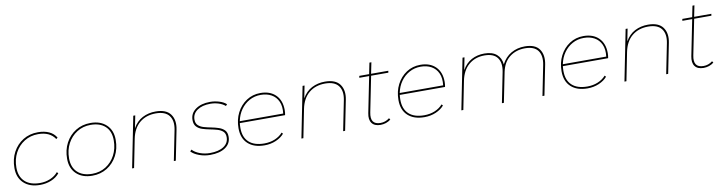

<svg xmlns="http://www.w3.org/2000/svg" viewBox="-23 -1274 7250 1921"><g transform="rotate(-10 3601.5 -313.5)"><path d="M274 3Q169 3 109 -53.5Q49 -110 49 -207Q49 -298 87 -368.5Q125 -439 191 -479.5Q257 -520 342 -520Q407 -520 454.5 -498Q502 -476 527 -433L512 -421Q460 -501 341 -501Q262 -501 200.5 -462.5Q139 -424 104 -358Q69 -292 69 -208Q69 -117 123 -66.5Q177 -16 277 -16Q333 -16 381 -36.5Q429 -57 460 -94L472 -80Q440 -40 387 -18.5Q334 3 274 3Z M804 3Q703 3 643.5 -53.5Q584 -110 584 -207Q584 -297 621.5 -367.5Q659 -438 725 -479Q791 -520 876 -520Q977 -520 1036.5 -463.5Q1096 -407 1096 -310Q1096 -220 1058.5 -149.5Q1021 -79 955 -38Q889 3 804 3ZM807 -16Q885 -16 945.5 -54Q1006 -92 1041 -158.5Q1076 -225 1076 -309Q1076 -401 1022.5 -451Q969 -501 873 -501Q796 -501 735 -462.5Q674 -424 639 -358Q604 -292 604 -208Q604 -117 657.5 -66.5Q711 -16 807 -16Z M1538 -520Q1645 -520 1688.5 -460Q1732 -400 1713 -305L1652 0H1632L1693 -305Q1711 -396 1671.5 -448.5Q1632 -501 1536 -501Q1438 -501 1372 -446.5Q1306 -392 1285 -287L1228 0H1208L1311 -517H1331L1306 -391Q1344 -458 1404 -489Q1464 -520 1538 -520Z M2002 3Q1944 3 1891 -16.5Q1838 -36 1810 -66L1825 -82Q1854 -51 1902 -33.5Q1950 -16 2003 -16Q2092 -16 2143 -50Q2194 -84 2194 -144Q2194 -182 2172 -202Q2150 -222 2115 -232Q2080 -242 2040.5 -249.5Q2001 -257 1966 -268.5Q1931 -280 1909 -304Q1887 -328 1887 -371Q1887 -439 1943.5 -479.5Q2000 -520 2091 -520Q2138 -520 2183.5 -506Q2229 -492 2255 -467L2241 -452Q2213 -476 2173 -488.5Q2133 -501 2090 -501Q2007 -501 1957 -466Q1907 -431 1907 -372Q1907 -334 1929 -313.5Q1951 -293 1986 -283Q2021 -273 2060.5 -265.5Q2100 -258 2135 -246Q2170 -234 2192 -211Q2214 -188 2214 -145Q2214 -76 2157 -36.5Q2100 3 2002 3Z M2554 3Q2447 3 2386.5 -52.5Q2326 -108 2326 -210Q2326 -298 2362 -368Q2398 -438 2460.5 -479Q2523 -520 2602 -520Q2700 -520 2756.5 -464Q2813 -408 2813 -310Q2813 -284 2808 -259H2348Q2345 -235 2345 -210Q2345 -116 2399 -66Q2453 -16 2555 -16Q2614 -16 2663 -36.5Q2712 -57 2743 -93L2755 -80Q2724 -43 2670.5 -20Q2617 3 2554 3ZM2351 -278H2792Q2801 -350 2778.5 -400Q2756 -450 2710 -475.5Q2664 -501 2602 -501Q2539 -501 2487 -472.5Q2435 -444 2399.5 -394Q2364 -344 2351 -278Z M3258 -520Q3365 -520 3408.5 -460Q3452 -400 3433 -305L3372 0H3352L3413 -305Q3431 -396 3391.5 -448.5Q3352 -501 3256 -501Q3158 -501 3092 -446.5Q3026 -392 3005 -287L2948 0H2928L3031 -517H3051L3026 -391Q3064 -458 3124 -489Q3184 -520 3258 -520Z M3733 3Q3671 3 3644.5 -33.5Q3618 -70 3631 -134L3704 -498H3604L3607 -517H3707L3730 -630H3750L3727 -517H3902L3899 -498H3724L3652 -139Q3627 -16 3735 -16Q3786 -16 3826 -48L3837 -34Q3816 -15 3788 -6Q3760 3 3733 3Z M4179 3Q4072 3 4011.5 -52.5Q3951 -108 3951 -210Q3951 -298 3987 -368Q4023 -438 4085.5 -479Q4148 -520 4227 -520Q4325 -520 4381.5 -464Q4438 -408 4438 -310Q4438 -284 4433 -259H3973Q3970 -235 3970 -210Q3970 -116 4024 -66Q4078 -16 4180 -16Q4239 -16 4288 -36.5Q4337 -57 4368 -93L4380 -80Q4349 -43 4295.5 -20Q4242 3 4179 3ZM3976 -278H4417Q4426 -350 4403.5 -400Q4381 -450 4335 -475.5Q4289 -501 4227 -501Q4164 -501 4112 -472.5Q4060 -444 4024.5 -394Q3989 -344 3976 -278Z M5288 -520Q5394 -520 5435.5 -460Q5477 -400 5458 -305L5397 0H5377L5438 -305Q5456 -396 5418.5 -448.5Q5381 -501 5287 -501Q5196 -501 5131 -451Q5066 -401 5046 -304L4985 0H4965L5026 -305Q5044 -396 5006.5 -448.5Q4969 -501 4875 -501Q4781 -501 4716 -446Q4651 -391 4630 -287L4573 0H4553L4656 -517H4676L4651 -391Q4689 -458 4747 -489Q4805 -520 4877 -520Q4959 -520 5002.5 -481.5Q5046 -443 5051 -379Q5088 -450 5149.5 -485Q5211 -520 5288 -520Z M5836 3Q5729 3 5668.5 -52.5Q5608 -108 5608 -210Q5608 -298 5644 -368Q5680 -438 5742.5 -479Q5805 -520 5884 -520Q5982 -520 6038.5 -464Q6095 -408 6095 -310Q6095 -284 6090 -259H5630Q5627 -235 5627 -210Q5627 -116 5681 -66Q5735 -16 5837 -16Q5896 -16 5945 -36.5Q5994 -57 6025 -93L6037 -80Q6006 -43 5952.5 -20Q5899 3 5836 3ZM5633 -278H6074Q6083 -350 6060.5 -400Q6038 -450 5992 -475.5Q5946 -501 5884 -501Q5821 -501 5769 -472.5Q5717 -444 5681.5 -394Q5646 -344 5633 -278Z M6540 -520Q6647 -520 6690.5 -460Q6734 -400 6715 -305L6654 0H6634L6695 -305Q6713 -396 6673.5 -448.5Q6634 -501 6538 -501Q6440 -501 6374 -446.5Q6308 -392 6287 -287L6230 0H6210L6313 -517H6333L6308 -391Q6346 -458 6406 -489Q6466 -520 6540 -520Z M7015 3Q6953 3 6926.5 -33.5Q6900 -70 6913 -134L6986 -498H6886L6889 -517H6989L7012 -630H7032L7009 -517H7184L7181 -498H7006L6934 -139Q6909 -16 7017 -16Q7068 -16 7108 -48L7119 -34Q7098 -15 7070 -6Q7042 3 7015 3Z"/></g></svg>

Font: Montserrat Thin
Style: Italic
Weight: 100
Italic angle: -11.3°
Designer: Julieta Ulanovsky
Foundry: Julieta Ulanovsky
Version: Version 9.000; ttfautohint (v1.8.4.7-5d5b)